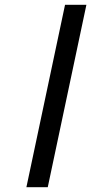

<svg xmlns="http://www.w3.org/2000/svg" viewBox="-20 -780 423 800"><path d="M90 0 251 -760H340L179 0Z"/></svg>

Font: Noto Serif Condensed ExtraBold
Style: Italic
Weight: 800
Width: 3
Italic angle: -12°
Designer: Monotype Design Team
Foundry: Monotype Imaging Inc.
Version: Version 2.014; ttfautohint (v1.8.4.7-5d5b)